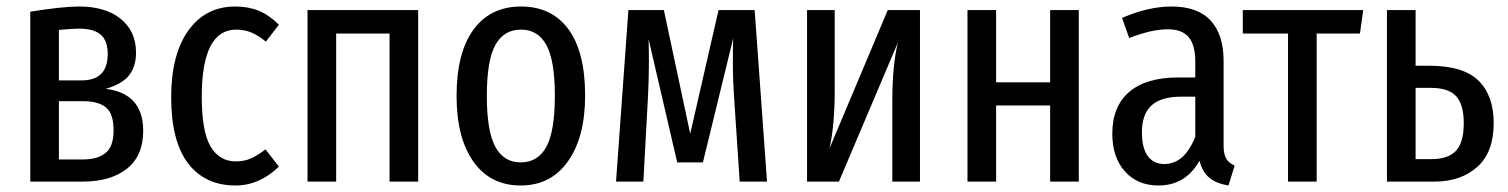

<svg xmlns="http://www.w3.org/2000/svg" viewBox="-20 -558 4635 590"><path d="M420 -156Q420 -79 370 -39.5Q320 0 235 0H73V-522Q171 -538 223 -538Q304 -538 351 -500Q398 -462 398 -396Q398 -354 377 -327Q356 -300 305 -285Q420 -271 420 -156ZM161 -466V-311H231Q311 -311 311 -392Q311 -433 289.5 -451.5Q268 -470 223 -470Q201 -470 161 -466ZM329 -157Q329 -209 305.5 -228Q282 -247 237 -247H161V-68H235Q280 -68 304.5 -88Q329 -108 329 -157Z M837 -482 797 -430Q774 -449 752.5 -458Q731 -467 706 -467Q600 -467 600 -261Q600 -154 627 -108Q654 -62 705 -62Q730 -62 750.5 -71Q771 -80 796 -99L837 -46Q777 12 704 12Q610 12 558 -56Q506 -124 506 -259Q506 -391 559 -464.5Q612 -538 703 -538Q743 -538 775 -525Q807 -512 837 -482Z M1177 -455H1013V0H925V-527H1265V0H1177Z M1778 -264Q1778 -137 1725.5 -62.5Q1673 12 1580 12Q1487 12 1435 -61Q1383 -134 1383 -263Q1383 -396 1435 -467Q1487 -538 1581 -538Q1675 -538 1726.5 -468.5Q1778 -399 1778 -264ZM1476 -263Q1476 -155 1502 -107Q1528 -59 1580 -59Q1633 -59 1659 -107Q1685 -155 1685 -264Q1685 -372 1659 -419.5Q1633 -467 1581 -467Q1528 -467 1502 -419.5Q1476 -372 1476 -263Z M2337 0H2253L2236 -256Q2232 -312 2232 -372Q2232 -417 2233 -440L2140 -59H2061L1973 -438Q1974 -412 1974 -364Q1974 -314 1971 -257L1957 0H1873L1911 -527H2020L2101 -147L2188 -527H2299Z M2807 0H2722V-248Q2722 -357 2739 -427L2558 0H2460V-527H2545V-280Q2545 -173 2529 -102L2708 -527H2807Z M3207 -234H3041V0H2953V-527H3041V-305H3207V-527H3295V0H3207Z M3774 -49 3755 12Q3718 6 3696.5 -11.5Q3675 -29 3666 -64Q3623 12 3540 12Q3475 12 3436.5 -31.5Q3398 -75 3398 -147Q3398 -231 3450 -275.5Q3502 -320 3601 -320H3653V-368Q3653 -420 3632.5 -444Q3612 -468 3569 -468Q3518 -468 3450 -441L3428 -503Q3509 -538 3580 -538Q3661 -538 3700.5 -494.5Q3740 -451 3740 -372V-112Q3740 -84 3748 -70.5Q3756 -57 3774 -49ZM3653 -138V-261H3611Q3548 -261 3518.5 -234Q3489 -207 3489 -151Q3489 -103 3507 -78.5Q3525 -54 3558 -54Q3620 -54 3653 -138Z M4159 -455H4026V0H3938V-455H3799V-527H4169Z M4570 -180Q4570 -90 4519.5 -45Q4469 0 4388 0H4242V-527H4330V-356H4372Q4477 -356 4523.5 -310Q4570 -264 4570 -180ZM4478 -180Q4478 -236 4455 -262Q4432 -288 4376 -288H4330V-69H4379Q4429 -69 4453.5 -94Q4478 -119 4478 -180Z"/></svg>

Font: Fira Sans Compressed
Style: Regular
Weight: 400
Width: 1
Designer: bBox Type GmbH & Carrois Corporate GbR & Edenspiekermann AG
Foundry: bBox Type GmbH & Carrois Corporate GbR & Edenspiekermann AG
Version: Version 4.301